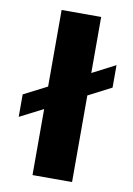

<svg xmlns="http://www.w3.org/2000/svg" viewBox="-84 -796 591 850"><g transform="rotate(10 211.0 -371.0)"><path d="M404.8 -543.9V-442.9L300.8 -389.2V0H123V-296.9L18.1 -243.2V-344.2L123 -397.9V-742.2H300.8V-490.2Z"/></g></svg>

Font: Argentum Sans
Style: Bold
Weight: 700
Designer: Julieta Ulanovsky (Modified by Cristiano Sobral)
Foundry: Julieta Ulanovsky
Version: Version 1.000; ttfautohint (v1.5.65-e2d9)